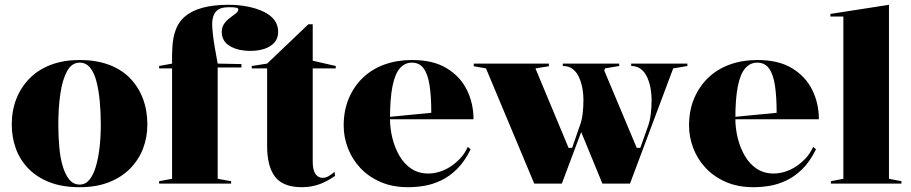

<svg xmlns="http://www.w3.org/2000/svg" viewBox="-20 -765 3794 800"><path d="M312 -515Q380 -515 433 -495.5Q486 -476 521.5 -439.5Q557 -403 575.5 -354Q594 -305 594 -246Q594 -193 576 -146Q558 -99 522 -62.5Q486 -26 433.5 -5.5Q381 15 312 15Q240 15 187 -5.5Q134 -26 98.5 -62.5Q63 -99 46 -146Q29 -193 29 -246Q29 -305 48.5 -354Q68 -403 104.5 -439.5Q141 -476 193.5 -495.5Q246 -515 312 -515ZM312 -504Q279 -504 259.5 -468.5Q240 -433 231.5 -374.5Q223 -316 223 -246Q223 -198 227 -152.5Q231 -107 241.5 -72Q252 -37 269 -16.5Q286 4 312 4Q336 4 352.5 -16Q369 -36 379.5 -71.5Q390 -107 395 -152Q400 -197 400 -246Q400 -298 395.5 -344.5Q391 -391 381.5 -427Q372 -463 355 -483.5Q338 -504 312 -504Z M643 0V-10L697 -20V-480H643V-490L697 -500Q696 -535 698.5 -572.5Q701 -610 711 -637Q723 -673 751.5 -697Q780 -721 825 -733Q870 -745 931 -745Q975 -745 1012.5 -737.5Q1050 -730 1079 -716Q1108 -702 1123.5 -681Q1139 -660 1139 -632Q1139 -606 1124 -588.5Q1109 -571 1083 -562Q1057 -553 1023 -553Q972 -553 938 -573Q904 -593 904 -632Q904 -652 914 -666Q924 -680 938 -690.5Q952 -701 962.5 -709Q973 -717 973 -726Q973 -731 964 -733Q955 -735 933 -735Q895 -735 879.5 -716.5Q864 -698 864 -664Q864 -649 867 -622.5Q870 -596 875.5 -564Q881 -532 887 -500L986 -498V-484H887V-20L943 -10V0Z M1238 15Q1160 15 1126.5 -28Q1093 -71 1093 -157V-480H1029V-490L1093 -500L1265 -664H1283V-512L1379 -490V-480H1283V-92Q1283 -56 1294.5 -40Q1306 -24 1324 -24Q1337 -24 1349 -31Q1361 -38 1374 -49L1376 -32Q1363 -23 1347 -14Q1331 -5 1314 1.5Q1297 8 1277.5 11.5Q1258 15 1238 15Z M1697 -515Q1785 -515 1841.5 -480.5Q1898 -446 1925.5 -390Q1953 -334 1953 -268H1602V-278L1777 -295Q1777 -362 1770 -408.5Q1763 -455 1745.5 -479.5Q1728 -504 1696 -504Q1667 -504 1646.5 -481Q1626 -458 1615.5 -406.5Q1605 -355 1605 -270Q1605 -230 1615 -189.5Q1625 -149 1644.5 -115.5Q1664 -82 1694 -62Q1724 -42 1765 -42Q1788 -42 1812 -49.5Q1836 -57 1858 -71.5Q1880 -86 1898.5 -106Q1917 -126 1929 -153L1941 -143Q1916 -92 1884 -60.5Q1852 -29 1816.5 -12.5Q1781 4 1746.5 9.5Q1712 15 1681 15Q1615 15 1565 -7Q1515 -29 1481 -65.5Q1447 -102 1429.5 -148Q1412 -194 1412 -242Q1412 -305 1433.5 -355.5Q1455 -406 1493 -442Q1531 -478 1583 -496.5Q1635 -515 1697 -515Z M2494 -480 2633 -149H2648L2680 -239Q2688 -261 2691.5 -289.5Q2695 -318 2695 -349Q2695 -371 2691 -395Q2687 -419 2677.5 -441Q2668 -463 2651.5 -476.5Q2635 -490 2610 -490V-500H2844V-490L2785 -480L2605 0H2490L2397 -226ZM2206 0 2005 -480 1954 -489V-500H2267V-489L2211 -480L2349 -149H2364L2395 -239Q2404 -261 2407.5 -289.5Q2411 -318 2411 -349Q2411 -371 2407 -395Q2403 -419 2393.5 -441Q2384 -463 2367.5 -476.5Q2351 -490 2325 -490V-500H2560V-490L2501 -480L2321 0Z M3136 -515Q3224 -515 3280.5 -480.5Q3337 -446 3364.5 -390Q3392 -334 3392 -268H3041V-278L3216 -295Q3216 -362 3209 -408.5Q3202 -455 3184.5 -479.5Q3167 -504 3135 -504Q3106 -504 3085.5 -481Q3065 -458 3054.5 -406.5Q3044 -355 3044 -270Q3044 -230 3054 -189.5Q3064 -149 3083.5 -115.5Q3103 -82 3133 -62Q3163 -42 3204 -42Q3227 -42 3251 -49.5Q3275 -57 3297 -71.5Q3319 -86 3337.5 -106Q3356 -126 3368 -153L3380 -143Q3355 -92 3323 -60.5Q3291 -29 3255.5 -12.5Q3220 4 3185.5 9.5Q3151 15 3120 15Q3054 15 3004 -7Q2954 -29 2920 -65.5Q2886 -102 2868.5 -148Q2851 -194 2851 -242Q2851 -305 2872.5 -355.5Q2894 -406 2932 -442Q2970 -478 3022 -496.5Q3074 -515 3136 -515Z M3684 -20 3736 -10V0H3442V-10L3494 -20V-696H3440V-707L3684 -745Z"/></svg>

Font: Kalnia Thin SemiBold
Style: Regular
Weight: 600
Version: Version 1.105